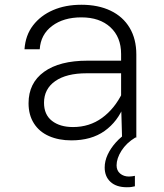

<svg xmlns="http://www.w3.org/2000/svg" viewBox="-20 -578 690 807"><path d="M493 0 489 -142V-351Q489 -422 444 -463.5Q399 -505 322 -505Q247 -505 199 -469Q151 -433 147 -371H83Q87 -430 119 -471.5Q151 -513 203 -535.5Q255 -558 322 -558Q393 -558 445 -533Q497 -508 525 -461Q553 -414 553 -349V0ZM280 12Q227 12 186 -6Q145 -24 122.5 -59.5Q100 -95 100 -144Q100 -229 165 -276Q230 -323 348 -323H501V-270H344Q259 -270 212 -237Q165 -204 165 -146Q165 -96 198.5 -70Q232 -44 287 -44Q356 -44 409 -82.5Q462 -121 495 -189L502 -136Q475 -67 419.5 -27.5Q364 12 280 12ZM547 205Q539 207 532 208Q525 209 513 209Q469 209 444.5 186.5Q420 164 420 126Q420 99 432.5 72Q445 45 467.5 20Q490 -5 518 -22L549 0Q511 23 490.5 55.5Q470 88 470 117Q470 139 485 151.5Q500 164 522 164Q530 164 535.5 163Q541 162 547 161Z"/></svg>

Font: Azeret Mono ExtraLight
Style: Regular
Weight: 250
Designer: Martin Vácha
Foundry: Displaay
Version: Version 1.002